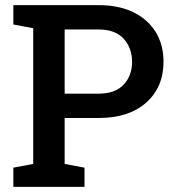

<svg xmlns="http://www.w3.org/2000/svg" viewBox="-20 -731 681 751"><path d="M32.2 0V-75.2L109.9 -89.8V-620.6L32.2 -635.3V-710.9H365.7Q444.8 -710.9 501.7 -683.1Q558.6 -655.3 589.1 -605.5Q619.6 -555.7 619.6 -489.7Q619.6 -390.1 552 -329.8Q484.4 -269.5 365.7 -269.5H232.9V-89.8L310.5 -75.2V0ZM232.9 -364.7H365.7Q430.7 -364.7 463.6 -399.9Q496.6 -435.1 496.6 -488.8Q496.6 -543.5 463.6 -579.6Q430.7 -615.7 365.7 -615.7H232.9Z"/></svg>

Font: Roboto Slab Medium
Style: Regular
Weight: 500
Designer: Google
Version: Version 2.001; ttfautohint (v1.8.3)